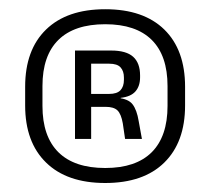

<svg xmlns="http://www.w3.org/2000/svg" viewBox="-20 -668 456 416"><path d="M208 -271.5Q125 -271.5 79.8 -315.8Q34.5 -360 34.5 -439.5V-480Q34.5 -560 79.8 -604Q125 -648 208 -648Q291 -648 336 -604Q381 -560 381 -480V-439.5Q381 -360 336 -315.8Q291 -271.5 208 -271.5ZM208 -304Q274.5 -304 308.8 -338.2Q343 -372.5 343 -438.5V-481.5Q343 -547.5 308.8 -581.5Q274.5 -615.5 208 -615.5Q141 -615.5 106.5 -581.5Q72 -547.5 72 -481.5V-438.5Q72 -372.5 106.5 -338.2Q141 -304 208 -304ZM251 -367 246 -401Q242.5 -421 234.5 -428.8Q226.5 -436.5 209 -436.5H166.5V-464.5H216.5Q233.5 -464.5 241 -472.5Q248.5 -480.5 248.5 -495V-500Q248.5 -514 241.2 -522Q234 -530 216.5 -530H165.5V-558.5H221Q253.5 -558.5 268.5 -545Q283.5 -531.5 283.5 -504.5V-500.5Q283.5 -481.5 273.5 -470Q263.5 -458.5 241.5 -456L241 -451.5L234 -456Q258 -454 267.2 -442Q276.5 -430 280.5 -405.5L287.5 -367ZM142.5 -367V-558.5H177.5V-455V-443V-367Z"/></svg>

Font: Anek Gurmukhi
Style: Regular
Weight: 400
Designer: Sarang Kulkarni (Gurmukhi), Yesha Goshar (Latin)
Foundry: Ek Type
Version: Version 1.003